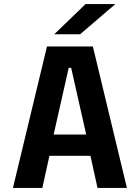

<svg xmlns="http://www.w3.org/2000/svg" viewBox="-20 -930 690 950"><path d="M608 0H462.5L427.5 -159H224.5L189.5 0H44L212.5 -700H439.5ZM320 -594.5 245.5 -264.5H406.5L332 -594.5ZM376.5 -760.5H248.5L403.5 -910H551Z"/></svg>

Font: Trispace SemiBold
Style: Regular
Weight: 600
Designer: Tyler Finck
Foundry: Etcetera Type Company
Version: Version 1.210; ttfautohint (v1.8.3)